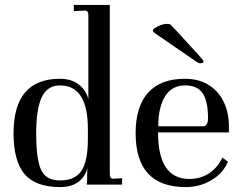

<svg xmlns="http://www.w3.org/2000/svg" viewBox="-20 -750 985 780"><path d="M225 10Q124 10 79.5 -43Q35 -96 35 -209Q35 -430 224 -430Q269 -430 299 -407.5Q329 -385 339 -348V-687Q339 -707 326 -707L280 -705V-730H426V-43Q426 -24 439 -24L476 -26V0H332Q334 -10 334 -16V-38Q334 -53 335 -58Q336 -63 336 -67Q311 10 225 10ZM225 -17Q285 -17 311 -56.5Q337 -96 337 -184V-226Q337 -403 224 -403Q172 -403 149.5 -355Q127 -307 127 -209Q127 -136 136 -95Q144 -54 165 -35.5Q186 -17 225 -17Z M734 10Q531 10 531 -209Q531 -318 582 -374Q633 -430 732 -430Q811 -430 859.5 -379Q908 -328 910 -241V-212H622Q622 -24 748 -23Q796 -23 831 -47Q866 -71 883 -110L906 -93Q886 -46 839 -18Q792 10 734 10ZM623 -237H805Q825 -237 825 -270Q825 -339 803.5 -371Q782 -403 732 -403Q678 -403 650.5 -358.5Q623 -314 623 -237ZM794 -493Q786 -493 774 -502L611 -614Q601 -621 601 -627Q601 -633 621.5 -643Q642 -653 658 -653Q669 -653 674 -649Q684 -639 694 -628L789 -524Q807 -504 807 -501Q807 -493 794 -493Z"/></svg>

Font: UnnaRegular
Style: Regular
Weight: 400
Designer: Jorge de Buen Unna
Foundry: Omnibus-Type
Version: Version 2.008;hotconv 1.0.109;makeotfexe 2.5.65596